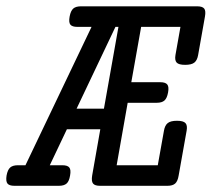

<svg xmlns="http://www.w3.org/2000/svg" viewBox="-50 -600 683 620"><path d="M166 -182.6 110.8 -66.4H151.4Q168 -66.4 173.8 -59.1Q179.7 -51.8 176.3 -33.2Q173.3 -14.6 165 -7.3Q156.7 0 140.1 0H-3.4Q-20 0 -25.9 -7.3Q-31.7 -14.6 -28.8 -33.2Q-25.4 -51.8 -17.1 -59.1Q-8.8 -66.4 7.8 -66.4H32.2L245.6 -513.2H199.7Q183.1 -513.2 177.2 -520.5Q171.4 -527.8 174.8 -546.4Q178.2 -564.9 186.5 -572.3Q194.8 -579.6 211.4 -579.6H586.9Q603.5 -579.6 609.4 -572.3Q615.2 -564.9 611.8 -546.4L589.8 -422.4Q586.9 -405.3 577.6 -397.9Q568.4 -390.6 547.9 -390.6Q527.3 -390.6 520.5 -397.9Q513.7 -405.3 516.6 -422.4L532.7 -513.2H405.8L374 -334.5H467.8Q484.4 -334.5 490.2 -327.1Q496.1 -319.8 492.7 -301.3Q489.3 -282.7 481 -275.4Q472.7 -268.1 456.1 -268.1H362.3L326.7 -66.4H459.5L479.5 -178.2Q482.4 -195.3 491.7 -202.6Q501 -210 521.5 -210Q542 -210 548.8 -202.6Q555.7 -195.3 552.7 -178.2L526.9 -33.2Q523.9 -14.6 515.6 -7.3Q507.3 0 490.7 0H272.9Q256.3 0 250.5 -7.3Q244.6 -14.6 247.6 -33.2L273.9 -182.6ZM197.3 -249H285.6L332.5 -513.2H322.8Z"/></svg>

Font: Courier Prime
Style: Italic
Weight: 400
Monospace: yes
Designer: Alan Dague-Greene
Foundry: Quote-Unquote Apps
Version: Version 1.202